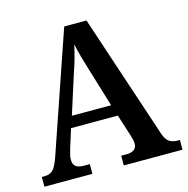

<svg xmlns="http://www.w3.org/2000/svg" viewBox="-105 -815 895 916"><g transform="rotate(-15 342.5 -357.0)"><path d="M3 0V-48H16Q42 -48 57.5 -62.5Q73 -77 89 -123L292 -714H402L605 -104Q615 -72 631.5 -60Q648 -48 675 -48H685V0H395V-48H422Q445 -48 458.5 -57.5Q472 -67 472 -88Q472 -99 468.5 -111.5Q465 -124 462 -134L429 -237H198L169 -145Q165 -133 161.5 -117.5Q158 -102 158 -90Q158 -48 209 -48H240V0ZM217 -293H411L355 -477Q343 -516 333 -551Q323 -586 316 -619Q309 -586 300 -553.5Q291 -521 278 -484Z"/></g></svg>

Font: Noto Serif Ethiopic SemiCondensed SemiBold
Style: Regular
Weight: 600
Width: 4
Designer: Monotype Design Team
Foundry: Monotype Imaging Inc.
Version: Version 2.102; ttfautohint (v1.8.4.7-5d5b)